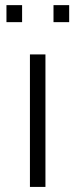

<svg xmlns="http://www.w3.org/2000/svg" viewBox="-20 -735 298 755"><path d="M158.7 0H97.7V-521H158.7ZM66.9 -647.9H5.4V-714.8H66.9ZM252 -647.9H190.4V-714.8H252Z"/></svg>

Font: Ufes Sans Light
Style: Regular
Weight: 200
Designer: Ricardo Esteves & Thais Bronze
Foundry: ProDesignUfes - Ricardo Esteves, Thais Bronze (This is a derivative work, based on Roboto family, by Christian Robertson
Version: Version 2.0